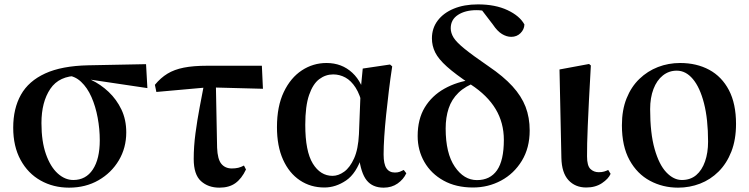

<svg xmlns="http://www.w3.org/2000/svg" viewBox="-20 -839 3415 875"><path d="M294.5 16.2Q222.9 16.2 165.1 -16.3Q107.3 -48.7 73.8 -110.2Q40.2 -171.8 40.2 -257.1Q40.2 -344.6 75.4 -407.2Q110.5 -469.7 186 -504.3Q261.4 -538.9 382.5 -541.4L645.6 -546.6L651.7 -437.5L363.8 -480.3L336.9 -493.5Q249.8 -494 209.4 -434.2Q168.9 -374.4 168.9 -277.8Q168.9 -194.4 189.4 -136.5Q209.8 -78.6 243 -48.6Q276.1 -18.7 314.2 -18.7Q371.3 -18.7 403 -66.6Q434.7 -114.5 434.7 -199.6Q434.7 -251.2 425.1 -302.6Q415.6 -354.1 396.8 -396.8Q378 -439.5 349.4 -466.3Q320.8 -493.2 283.2 -495.5L304.9 -504.5Q350.2 -496.4 394.6 -475.4Q439 -454.4 475.1 -420.2Q511.3 -385.9 533.4 -339.8Q555.4 -293.6 555.4 -235.7Q555.4 -165.4 521.5 -108.2Q487.5 -51.1 428.8 -17.5Q370.1 16.2 294.5 16.2Z M692.6 -419.9 685.9 -452.5Q712.1 -484.3 743.1 -503.2Q774.2 -522.2 817.8 -530.8Q861.3 -539.4 923.8 -539.4H1173.4L1178.3 -434.4L927.7 -441ZM979.7 16.2Q928.6 16.2 895.7 -13.8Q862.8 -43.7 862.8 -114.6Q862.8 -171.5 870.8 -231.4Q878.8 -291.4 889.9 -350Q900.9 -408.6 910.8 -459.8H963.7L969.4 -165.9Q971.4 -113.3 988.8 -92.3Q1006.3 -71.3 1036.5 -71.3Q1052.8 -71.3 1065.9 -74.4Q1079 -77.6 1091.8 -84.6L1101 -66.6Q1081.4 -24.9 1052.7 -4.3Q1024.1 16.2 979.7 16.2Z M1458.3 15.5Q1395.6 15.5 1346.7 -17.2Q1297.7 -49.9 1270 -111.3Q1242.2 -172.8 1242.2 -259.4Q1242.2 -354.6 1273.3 -419.6Q1304.3 -484.6 1355.6 -518.3Q1406.8 -551.9 1468.1 -551.9Q1537.7 -551.9 1585.5 -507.5Q1633.3 -463.2 1648 -381.8H1654.5L1633.2 -353.7Q1621.2 -407.4 1600.7 -439.4Q1580.2 -471.4 1554 -485.7Q1527.8 -499.9 1498.4 -499.9Q1463.7 -499.9 1434.8 -478.2Q1406 -456.5 1388.6 -406.1Q1371.2 -355.7 1371.2 -269.8Q1371.2 -149.6 1405.6 -93.6Q1440.1 -37.6 1495.5 -37.6Q1522.2 -37.6 1548.6 -56.6Q1574.9 -75.6 1593.7 -117.3Q1612.5 -159.1 1615.8 -227.4L1623.6 -428L1633.1 -526.6L1757.4 -545L1767.4 -536.5Q1758.9 -481.4 1752.1 -424.9Q1745.2 -368.4 1739.7 -315.4Q1734.2 -262.4 1731.2 -216.4Q1728.2 -170.4 1728.2 -135.4Q1728.2 -91.4 1741.2 -72.1Q1754.2 -52.7 1779.7 -52.7Q1792.9 -52.7 1802.2 -56.3Q1811.5 -60 1820 -64.5L1831.7 -49.4Q1819 -21.7 1792 -2.7Q1765 16.2 1728.5 16.2Q1677.9 16.2 1651.1 -17.1Q1624.3 -50.5 1615.4 -127.3L1630.4 -128.7Q1604.2 -48.4 1557 -16.4Q1509.8 15.5 1458.3 15.5Z M2135.5 15.5Q2058.1 15.5 2001.4 -16Q1944.7 -47.4 1914 -100.8Q1883.4 -154.2 1883.4 -219Q1883.4 -295.8 1915.7 -349.3Q1948.1 -402.8 2005.3 -434.9Q2062.5 -467 2136.1 -476.6V-487.7L2153.7 -465.6Q2101.1 -447.1 2069.6 -416.6Q2038.1 -386.1 2024.6 -345Q2011 -303.9 2011 -253.5Q2011 -140.4 2052.6 -79.3Q2094.1 -18.2 2153.7 -18.2Q2213.5 -18.2 2244.9 -62.9Q2276.2 -107.6 2276.2 -201.4Q2276.2 -279.5 2238.8 -341.9Q2201.4 -404.3 2125.5 -453.9Q2054.8 -501.2 2016.5 -535.6Q1978.2 -570 1963.3 -600.1Q1948.4 -630.2 1948.4 -664.2Q1948.4 -710.4 1974.7 -745.2Q2001 -780.1 2048 -799.5Q2094.9 -819 2158.2 -819Q2237 -819 2292.8 -792.8Q2348.6 -766.6 2369.9 -727.4Q2369.1 -704.8 2352.2 -688Q2335.3 -671.1 2309.8 -671.1Q2288.8 -671.1 2267.6 -684Q2246.4 -696.9 2226.5 -726.8L2170.1 -800.4L2230.3 -795.1L2233.1 -770.4Q2218.2 -780.2 2197.5 -786.5Q2176.8 -792.7 2151.5 -792.7Q2100.6 -792.7 2067.4 -771.3Q2034.1 -749.8 2034.1 -710.3Q2034.1 -688.7 2047.2 -667.5Q2060.3 -646.4 2097.4 -616.4Q2134.4 -586.4 2206.5 -536.9Q2274.3 -491 2315.4 -445.9Q2356.4 -400.9 2375.2 -352.3Q2393.9 -303.6 2393.9 -244.2Q2393.9 -164.9 2358.2 -106.3Q2322.5 -47.7 2263.7 -16.1Q2204.8 15.5 2135.5 15.5Z M2651.8 15.5Q2601.4 15.5 2570.6 -18.1Q2539.9 -51.7 2538.4 -119.2L2529.8 -522.4L2664.5 -547.4L2672.7 -540.7Q2667.3 -445.9 2663.9 -378.9Q2660.6 -311.9 2658.6 -265.3Q2656.6 -218.6 2655.9 -185.7Q2655.3 -152.8 2655.3 -126.4Q2655.3 -84 2670.6 -69.1Q2685.9 -54.2 2708.5 -54.2Q2722.7 -54.2 2733 -57.2Q2743.3 -60.2 2751.8 -64.5L2762.7 -46.8Q2753 -24.2 2723.4 -4.4Q2693.8 15.5 2651.8 15.5Z M3070.2 16.2Q3000.5 16.2 2942.1 -15.1Q2883.6 -46.4 2848.9 -109.5Q2814.2 -172.7 2814.2 -267.9Q2814.2 -337.8 2835.5 -390.7Q2856.7 -443.6 2893.8 -479.3Q2930.8 -515 2978.5 -533.5Q3026.2 -551.9 3079.6 -551.9Q3154.8 -551.9 3212.3 -520.8Q3269.7 -489.7 3302 -428Q3334.3 -366.2 3334.3 -274.3Q3334.3 -202.9 3313.1 -148.4Q3291.8 -94 3254.9 -57.2Q3218 -20.5 3170.4 -2.1Q3122.8 16.2 3070.2 16.2ZM3087.4 -18.7Q3126.5 -18.7 3152.8 -41Q3179.1 -63.3 3193 -103.1Q3206.9 -142.8 3206.9 -193.3Q3206.9 -296.1 3188.3 -368.4Q3169.8 -440.6 3137.6 -478.8Q3105.5 -517 3064.1 -517Q3028.5 -517 3000.9 -495.1Q2973.3 -473.2 2958.1 -433.5Q2942.9 -393.7 2942.9 -341.7Q2942.9 -231.8 2963.3 -160.1Q2983.6 -88.3 3016.8 -53.5Q3050 -18.7 3087.4 -18.7Z"/></svg>

Font: Noto Serif JP
Style: Regular
Weight: 200
Designer: Ryoko NISHIZUKA 西塚涼子 (kana & ideographs); Frank Grießhammer (Latin, Greek & Cyrillic); Wenlong ZHANG 张文龙 (bopomofo); San
Foundry: Adobe
Version: Version 2.001;hotconv 1.1.0;makeotfexe 2.6.0